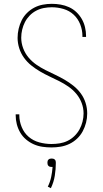

<svg xmlns="http://www.w3.org/2000/svg" viewBox="-20 -763 540 1004"><path d="M249 8Q225 8 201.5 4.5Q178 1 156.5 -8.5Q135 -18 116.5 -33.5Q98 -49 86 -69.5Q74 -90 68 -113Q62 -136 62 -160V-165H81V-160Q81 -129 93.5 -98.5Q106 -68 130 -47.5Q154 -27 185.5 -18.5Q217 -10 249 -10Q271 -10 292.5 -13.5Q314 -17 333.5 -26.5Q353 -36 369 -51.5Q385 -67 395.5 -86Q406 -105 411.5 -126.5Q417 -148 417 -170Q417 -198 407 -224.5Q397 -251 379 -272.5Q361 -294 338 -310Q315 -326 290 -338.5Q265 -351 239.5 -363Q214 -375 190 -389Q166 -403 144 -420.5Q122 -438 105.5 -461Q89 -484 80.5 -511Q72 -538 72 -565Q72 -589 77.5 -612.5Q83 -636 93.5 -657Q104 -678 121 -695Q138 -712 159 -723Q180 -734 203.5 -738.5Q227 -743 251 -743Q274 -743 297 -739Q320 -735 341 -725.5Q362 -716 379 -700Q396 -684 407.5 -664Q419 -644 424.5 -621Q430 -598 430 -575V-570H411V-575Q411 -606 399.5 -635.5Q388 -665 365.5 -686Q343 -707 312.5 -716Q282 -725 251 -725Q230 -725 209 -721Q188 -717 169 -707Q150 -697 135 -681.5Q120 -666 110.5 -647.5Q101 -629 96 -608Q91 -587 91 -566Q91 -538 101 -511Q111 -484 129 -462.5Q147 -441 170 -425Q193 -409 218 -396.5Q243 -384 268.5 -372Q294 -360 318 -346Q342 -332 364 -314.5Q386 -297 402.5 -274.5Q419 -252 427.5 -225Q436 -198 436 -170Q436 -145 430 -121.5Q424 -98 412.5 -76.5Q401 -55 383 -38Q365 -21 343 -10.5Q321 0 297 4Q273 8 249 8ZM246 221 230 213Q242 189 247.5 163Q253 137 255 110H250Q246 110 241.5 109Q237 108 233.5 104.5Q230 101 229 96.5Q228 92 228 88Q228 83 229 79Q230 75 233.5 71.5Q237 68 241.5 67Q246 66 250 66Q254 66 258.5 67Q263 68 266.5 71.5Q270 75 271 79Q272 83 272 88Q272 122 266.5 156Q261 190 246 221Z"/></svg>

Font: Iosevka Thin
Style: Regular
Weight: 100
Monospace: yes
Designer: Belleve Invis
Foundry: Belleve Invis
Version: Version 32.5.0; ttfautohint (v1.8.4)